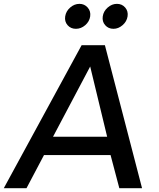

<svg xmlns="http://www.w3.org/2000/svg" viewBox="-57 -987 835 1007"><path d="M359.9 -966.8Q385.7 -966.8 402.8 -947.5Q419.9 -928.2 416 -901.1Q412.1 -874 390.1 -855Q368.2 -835.9 341.1 -835.9Q314 -835.9 297.4 -855Q280.8 -874 284.9 -901.1Q289.1 -928.2 311 -947.5Q333 -966.8 359.9 -966.8ZM538.1 -835.9Q511.2 -835.9 494.6 -855Q478 -874 481.9 -901.1Q485.8 -928.2 507.8 -947.5Q529.8 -966.8 556.2 -966.8Q583 -966.8 599.6 -947.5Q616.2 -928.2 612.1 -901.1Q607.9 -874 585.9 -855Q564 -835.9 538.1 -835.9ZM522.9 -173.8H173.8L82 0H-37.1L371.1 -750H493.2L688 0H568.8ZM504.9 -270 416 -638.2 221.2 -270Z"/></svg>

Font: Oakes Grotesk
Style: Medium Italic
Weight: 500
Designer: Samuel Oakes
Foundry: Samuel Oakes
Version: Version 1.0 | wf-rip DC20170320